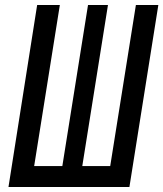

<svg xmlns="http://www.w3.org/2000/svg" viewBox="-20 -750 655 770"><path d="M14 0 129 -730H220L117 -84H230L333 -730H413L310 -84H422L525 -730H615L499 0Z"/></svg>

Font: JetBrains Mono NL Medium
Style: Italic
Weight: 500
Italic angle: -9°
Monospace: yes
Designer: Philipp Nurullin, Konstantin Bulenkov
Foundry: JetBrains
Version: Version 2.305; ttfautohint (v1.8.4.7-5d5b)